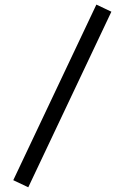

<svg xmlns="http://www.w3.org/2000/svg" viewBox="-20 -752 531 819"><path d="M100.6 46.9 36.6 16.6 391.1 -732.4 455.1 -702.1Z"/></svg>

Font: Greenwashing Machine
Style: Regular
Weight: 400
Designer: Tup Wanders
Foundry: Free font, DO NOT SELL
Version: Version 1.00;August 10, 2023;FontCreator 11.5.0.2430 64-bit